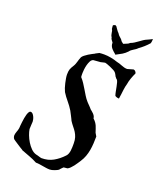

<svg xmlns="http://www.w3.org/2000/svg" viewBox="-164 -999 907 1106"><g transform="rotate(20 289.5 -446.0)"><path d="M189 -1Q165.5 -13.7 140.6 -22.7Q115.7 -31.7 90.8 -41.5Q89.8 -43.5 88.1 -44.4Q86.4 -45.4 85.9 -45.4Q82 -47.4 73.5 -53Q64.9 -58.6 55.4 -64.7Q45.9 -70.8 37.8 -76.2Q29.8 -81.5 27.3 -83.5Q22.9 -86.9 20.5 -93.5Q18.1 -100.1 18.1 -106.4Q18.1 -111.3 19.8 -117.4Q21.5 -123.5 23.7 -130.1Q25.9 -136.7 28.1 -143.1Q30.3 -149.4 30.8 -155.3Q30.8 -160.2 31.7 -170.4Q32.7 -180.7 34.2 -193.1Q35.6 -205.6 37.8 -218.5Q40 -231.4 43.2 -241.9Q46.4 -252.4 50.8 -259.3Q55.2 -266.1 60.5 -266.1Q67.9 -266.1 73.5 -260.3Q79.1 -254.4 83 -246.3Q86.9 -238.3 88.9 -229.7Q90.8 -221.2 90.8 -216.3Q90.8 -206.5 89.6 -196.8Q88.4 -187 88.4 -170.4Q90.8 -154.8 98.1 -135.3Q105.5 -115.7 116.7 -97.4Q127.9 -79.1 142.3 -64.7Q156.7 -50.3 173.8 -45.4Q175.8 -45.4 180.9 -43.9Q186 -42.5 191.7 -40.8Q197.3 -39.1 202.4 -37.6Q207.5 -36.1 210 -36.1Q250.5 -36.1 281.5 -53.5Q312.5 -70.8 339.4 -99.6Q345.7 -106 349.1 -115Q352.5 -124 354 -134.5Q355.5 -145 355.7 -156.2Q356 -167.5 356 -179.2Q356 -201.2 351.1 -216.3Q346.2 -231.4 338.4 -243.9Q330.6 -256.3 320.3 -268.6Q310.1 -280.8 299.3 -297.4Q298.8 -299.3 294.9 -307.1Q291 -314.9 286.4 -324Q281.7 -333 277.6 -340.8Q273.4 -348.6 272.5 -350.6Q258.3 -374 240.2 -395.3Q222.2 -416.5 207.5 -439.9Q203.1 -448.7 198.7 -461.9Q194.3 -475.1 191.2 -489.3Q188 -503.4 185.8 -516.8Q183.6 -530.3 183.6 -539.6Q183.6 -550.3 184.6 -557.9Q185.5 -565.4 187.7 -571.8Q189.9 -578.1 193.4 -584.5Q196.8 -590.8 202.1 -599.1Q207 -606.9 209.7 -614.3Q212.4 -621.6 214.6 -628.9Q216.8 -636.2 219 -643.8Q221.2 -651.4 225.1 -659.7Q228.5 -666 238 -673.6Q247.6 -681.2 258.5 -688Q269.5 -694.8 279.1 -699.7Q288.6 -704.6 292 -706.1Q293 -707 296.1 -709Q299.3 -710.9 303.5 -712.9Q307.6 -714.8 311.3 -716.8Q314.9 -718.8 316.4 -719.7Q324.2 -720.7 331.5 -720.9Q338.9 -721.2 346.7 -721.2Q365.7 -721.2 387.9 -717Q410.2 -712.9 428.7 -706.1Q437.5 -704.6 445.8 -701.7Q454.1 -698.7 462.4 -695.6Q470.7 -692.4 479.5 -689.9Q488.3 -687.5 498 -687.5L534.2 -697.8Q541 -697.8 546.6 -691.2Q552.2 -684.6 552.2 -679.2Q544.4 -663.6 537.1 -643.1Q529.8 -622.6 527.3 -605.5Q524.4 -596.2 522.7 -587.2Q521 -578.1 519.5 -567.1Q518.1 -556.2 516.6 -542.7Q515.1 -529.3 512.2 -511.2Q508.8 -511.7 506.3 -512Q503.9 -512.2 501.5 -512.7Q499 -513.2 495.8 -514.4Q492.7 -515.6 487.8 -518.6Q483.9 -529.3 481.2 -543.7Q478.5 -558.1 475.8 -571.8Q473.1 -585.4 470 -596.4Q466.8 -607.4 461.9 -611.8Q460.4 -611.8 458.7 -613.8Q457 -615.7 455.3 -618.2Q453.6 -620.6 451.9 -622.6Q450.2 -624.5 449.7 -625Q449.7 -626 448 -629.2Q446.3 -632.3 444.3 -636Q442.4 -639.6 440.2 -642.6Q438 -645.5 437 -646Q434.6 -649.9 424.1 -655.5Q413.6 -661.1 401.6 -666.3Q389.6 -671.4 379.4 -675Q369.1 -678.7 367.7 -678.2Q366.7 -678.2 363.3 -677.5Q359.9 -676.8 355.5 -675.8Q351.1 -674.8 347.2 -673.8Q343.3 -672.9 341.8 -672.4L297.9 -668.9Q287.6 -666 281.2 -654.1Q274.9 -642.1 271.2 -627.9Q267.6 -613.8 266.1 -599.9Q264.6 -585.9 264.6 -578.6Q264.6 -577.6 264.6 -574.2Q264.6 -570.8 264.6 -566.9Q264.6 -563 264.9 -559.1Q265.1 -555.2 265.6 -553.2Q277.8 -540 287.8 -524.7Q297.9 -509.3 307.4 -493.2Q316.9 -477.1 326.7 -461.2Q336.4 -445.3 348.6 -431.6Q350.1 -429.7 354.7 -425Q359.4 -420.4 364.7 -414.8Q370.1 -409.2 374.5 -404.5Q378.9 -399.9 379.9 -397.9Q383.8 -394.5 389.6 -389.9Q395.5 -385.3 400.9 -379.6Q406.2 -374 409.9 -367.4Q413.6 -360.8 413.6 -354Q423.8 -344.7 429.7 -336.4Q435.5 -328.1 439.5 -319.3Q443.4 -310.5 446.3 -301Q449.2 -291.5 453.1 -280.3L464.4 -261.2Q464.4 -240.7 463.1 -219.2Q461.9 -197.8 458.3 -177Q454.6 -156.2 447.5 -136.7Q440.4 -117.2 428.7 -99.6Q423.8 -92.3 417.2 -82Q410.6 -71.8 403.1 -62Q395.5 -52.2 387.2 -43.9Q378.9 -35.6 371.1 -32.2L348.6 -29.8Q347.7 -29.3 345 -26.6Q342.3 -23.9 338.9 -20.5Q335.4 -17.1 332.8 -14.2Q330.1 -11.2 330.1 -10.3Q326.7 -6.8 319.8 -3.4Q313 0 305.2 2.9Q297.4 5.9 289.8 7.6Q282.2 9.3 277.3 9.3Q266.1 9.3 255.4 7.6Q244.6 5.9 233.9 4.2Q223.1 2.4 211.9 0.7Q200.7 -1 189 -1ZM352.1 -828.6Q348.1 -834 346.4 -839.8Q344.7 -845.7 343.8 -852.1Q342.8 -857.9 341.8 -863.5Q340.8 -869.1 336.9 -874L335 -894.5Q335.9 -897.9 340.3 -898.9Q344.7 -899.9 347.2 -902.3L355.5 -897.9L369.1 -878.4Q371.6 -874.5 374.5 -871.3Q377.4 -868.2 380.9 -864.7Q383.3 -861.8 385 -858.6Q386.7 -855.5 390.1 -852.1Q394.5 -847.7 400.1 -843Q405.8 -838.4 409.7 -833Q412.1 -827.1 417.5 -823.5Q422.9 -819.8 427.2 -815.9Q439.9 -821.8 448.5 -824.7Q457 -827.6 463.4 -834.5Q475.6 -838.9 486.3 -845.7Q497.1 -852.5 507.3 -860.1Q517.6 -867.7 528.1 -874.8Q538.6 -881.8 550.8 -886.7Q557.6 -890.1 564.7 -893.1Q571.8 -896 579.1 -900.4Q579.1 -892.6 578.1 -886Q577.1 -879.4 575.7 -874Q562.5 -858.9 547.9 -845.9Q533.2 -833 517.6 -821.8Q512.2 -815.9 506.1 -812Q500 -808.1 493.9 -804.2Q487.8 -800.3 482.2 -796.1Q476.6 -792 472.2 -785.6Q458.5 -771 443.1 -761.7Q427.7 -752.4 406.2 -741.7L401.9 -746.1Q389.6 -755.9 380.4 -766.1Q371.1 -776.4 368.2 -789.6L367.2 -801.8Q363.8 -807.1 358.4 -813.5Q353 -819.8 352.1 -828.6Z"/></g></svg>

Font: IM FELL English
Style: Italic
Weight: 400
Italic angle: -18°
Designer: Igino Marini
Foundry: Igino Marini
Version: 3.00